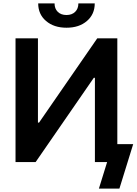

<svg xmlns="http://www.w3.org/2000/svg" viewBox="-20 -953 803 1129"><path d="M71.3 -727.5H203.1V-231.9H209.5L551.8 -727.5H669.9V0H538.1V-495.6H531.7L189.5 0H71.3ZM371.1 -790Q296.9 -790 250.7 -829.6Q204.6 -869.1 204.6 -933.1H300.8Q300.8 -901.9 319.8 -883.3Q338.9 -864.7 371.1 -864.7Q402.8 -864.7 421.9 -883.3Q440.9 -901.9 440.9 -933.1H537.1Q537.1 -869.1 491.2 -829.6Q445.3 -790 371.1 -790ZM561.5 156.2 609.9 0H572.3V-105.5H763.2L682.1 156.2Z"/></svg>

Font: Inter Semi Bold
Style: Regular
Weight: 600
Designer: Rasmus Andersson
Foundry: rsms
Version: Version 4.000;git-e0f93cc